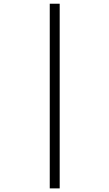

<svg xmlns="http://www.w3.org/2000/svg" viewBox="-20 -832 602 1057"><path d="M253.9 -811.5H308.6V205.1H253.9Z"/></svg>

Font: Reddit Mono Light
Style: Regular
Weight: 300
Monospace: yes
Designer: Stephen Hutchings
Foundry: Reddit
Version: Version 1.011